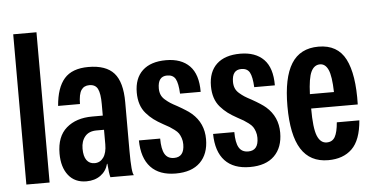

<svg xmlns="http://www.w3.org/2000/svg" viewBox="-51 -823 1800 928"><g transform="rotate(-5 849.5 -359.5)"><path d="M42 0V-729H154.8V0Z M333 9.8Q276.9 9.8 245.8 -29.5Q214.8 -68.8 214.8 -134.8Q214.8 -217.8 262.2 -258.8Q309.6 -299.8 387.7 -299.8H439V-356Q439 -406.7 427.7 -429.4Q416.5 -452.1 386.7 -452.1Q360.8 -452.1 347.7 -432.6Q334.5 -413.1 334 -365.2H228Q234.9 -453.1 272.9 -496.6Q311 -540 389.6 -540Q475.1 -540 513.9 -496.3Q552.7 -452.6 552.7 -355V-118.2Q552.7 -9.8 564 0H449.7Q444.3 -18.6 440.9 -65.9H439Q429.7 -30.8 401.6 -10.5Q373.5 9.8 333 9.8ZM327.6 -148.9Q327.6 -111.8 341.3 -93Q355 -74.2 379.9 -74.2Q406.7 -74.2 422.9 -96.7Q439 -119.1 439 -160.2V-231H402.8Q365.7 -231 346.7 -208.3Q327.6 -185.5 327.6 -148.9Z M766.6 9.8Q687 9.8 645.3 -34.9Q603.5 -79.6 602.5 -165H705.6Q705.6 -114.3 719.5 -90.1Q733.4 -65.9 764.6 -65.9Q814.5 -65.9 814.5 -127.9Q814.5 -144.5 809.6 -158.4Q804.7 -172.4 798.6 -181.4Q792.5 -190.4 778.8 -200.7Q765.1 -210.9 755.9 -216.6Q746.6 -222.2 726.6 -232.9Q699.7 -247.6 681.2 -261.5Q662.6 -275.4 645.8 -294.7Q628.9 -314 620.6 -339.4Q612.3 -364.7 612.3 -396Q612.3 -465.3 652.3 -502.7Q692.4 -540 766.6 -540Q840.3 -540 880.6 -499Q920.9 -458 920.4 -373H820.3Q817.9 -423.3 806.2 -444.6Q794.4 -465.8 765.6 -465.8Q720.2 -465.8 720.2 -407.2Q720.2 -390.1 725.8 -376.5Q731.4 -362.8 744.4 -351.6Q757.3 -340.3 769 -332.8Q780.8 -325.2 802.2 -314Q850.1 -287.1 869.6 -270Q926.3 -220.7 926.3 -143.1Q926.3 -71.3 885.3 -30.8Q844.2 9.8 766.6 9.8Z M1126.5 9.8Q1046.9 9.8 1005.1 -34.9Q963.4 -79.6 962.4 -165H1065.4Q1065.4 -114.3 1079.3 -90.1Q1093.3 -65.9 1124.5 -65.9Q1174.3 -65.9 1174.3 -127.9Q1174.3 -144.5 1169.4 -158.4Q1164.6 -172.4 1158.4 -181.4Q1152.3 -190.4 1138.7 -200.7Q1125 -210.9 1115.7 -216.6Q1106.4 -222.2 1086.4 -232.9Q1059.6 -247.6 1041 -261.5Q1022.5 -275.4 1005.6 -294.7Q988.8 -314 980.5 -339.4Q972.2 -364.7 972.2 -396Q972.2 -465.3 1012.2 -502.7Q1052.2 -540 1126.5 -540Q1200.2 -540 1240.5 -499Q1280.8 -458 1280.3 -373H1180.2Q1177.7 -423.3 1166 -444.6Q1154.3 -465.8 1125.5 -465.8Q1080.1 -465.8 1080.1 -407.2Q1080.1 -390.1 1085.7 -376.5Q1091.3 -362.8 1104.2 -351.6Q1117.2 -340.3 1128.9 -332.8Q1140.6 -325.2 1162.1 -314Q1210 -287.1 1229.5 -270Q1286.1 -220.7 1286.1 -143.1Q1286.1 -71.3 1245.1 -30.8Q1204.1 9.8 1126.5 9.8Z M1506.3 9.8Q1418.5 9.8 1375.2 -58.6Q1332 -127 1332 -267.1Q1332 -404.8 1374.5 -472.9Q1417 -541 1506.3 -541Q1598.6 -541 1637 -466.6Q1675.3 -392.1 1671.4 -246.1H1445.3Q1445.3 -151.4 1460.4 -113.8Q1475.6 -76.2 1506.3 -76.2Q1533.7 -76.2 1546.4 -98.6Q1559.1 -121.1 1563 -168.9H1672.4Q1664.6 -73.2 1621.8 -31.7Q1579.1 9.8 1506.3 9.8ZM1445.3 -315.9H1562Q1560.1 -393.6 1546.1 -424.3Q1532.2 -455.1 1506.3 -455.1Q1478 -455.1 1463.1 -424.3Q1448.2 -393.6 1445.3 -315.9Z"/></g></svg>

Font: Lumene Sans Condensed
Style: Bold
Weight: 600
Width: 3
Designer: Deni Anggara
Version: Version 1.003;Glyphs 3.1.2 (3151)